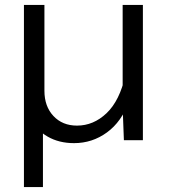

<svg xmlns="http://www.w3.org/2000/svg" viewBox="-20 -568 690 778"><path d="M77 190V-268H159V-105L154 -78V190ZM160 -548V-200Q160 -137 196.5 -98Q233 -59 292 -59Q359 -59 412 -109.5Q465 -160 488 -263L502 -156Q473 -75 413.5 -31.5Q354 12 280 12Q219 12 173 -14.5Q127 -41 102 -88Q77 -135 77 -198V-548ZM559 -548V0H482L477 -132V-548Z"/></svg>

Font: Azeret Mono Light
Style: Regular
Weight: 300
Designer: Martin Vácha
Foundry: Displaay
Version: Version 1.002